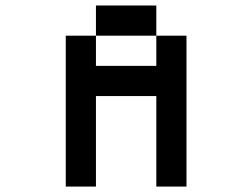

<svg xmlns="http://www.w3.org/2000/svg" viewBox="-20 -687 929 707"><path d="M333.3 -444.4V-555.6H222.2V0H333.3V-333.3H555.6V0H666.7V-555.6H555.6V-666.7H333.3V-555.6H555.6V-444.4Z"/></svg>

Font: linjaSipiki
Style: Regular
Weight: 500
Foundry: Made with Bits'n'Picas by Kreative Software
Version: Version 1.3